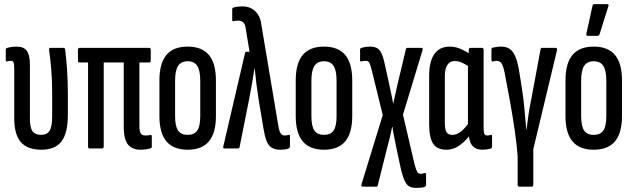

<svg xmlns="http://www.w3.org/2000/svg" viewBox="-20 -720 3072 931"><path d="M180 6Q113 6 81 -31Q49 -68 49 -147V-389Q49 -409 46 -417Q43 -425 32 -425Q28 -425 23 -424Q18 -423 14 -422Q8 -421 8 -428V-478Q8 -487 16 -488Q26 -491 37.5 -492.5Q49 -494 60 -494Q96 -494 110.5 -473Q125 -452 125 -406V-146Q125 -99 138.5 -82.5Q152 -66 180 -66Q207 -66 220 -85.5Q233 -105 233 -156V-268Q233 -332 228.5 -384Q224 -436 218 -478Q217 -488 225 -488H288Q295 -488 296 -479Q301 -440 305 -385Q309 -330 309 -266V-164Q309 -74 278 -34Q247 6 180 6Z M660 6Q623 6 601.5 -18Q580 -42 580 -108V-417H483V-10Q483 0 474 0H414Q407 0 407 -10V-417H366Q358 -417 358 -427V-478Q358 -488 366 -488H704Q711 -488 711 -478V-427Q711 -417 704 -417H656V-107Q656 -84 662.5 -73.5Q669 -63 683 -63Q690 -63 696 -63.5Q702 -64 707 -65Q716 -68 716 -59V-10Q716 -2 711 -1Q702 2 689 4Q676 6 660 6Z M890 6Q821 6 787 -34.5Q753 -75 753 -157V-330Q753 -413 787 -453.5Q821 -494 890 -494Q959 -494 993 -453.5Q1027 -413 1027 -330V-157Q1027 -75 993 -34.5Q959 6 890 6ZM890 -66Q922 -66 936.5 -87Q951 -108 951 -158V-328Q951 -378 936.5 -400.5Q922 -423 890 -423Q858 -423 843.5 -400.5Q829 -378 829 -328V-158Q829 -108 843.5 -87Q858 -66 890 -66Z M1339 6Q1314 6 1297.5 -4Q1281 -14 1272 -38Q1263 -62 1257 -100L1234 -238Q1228 -278 1223.5 -312Q1219 -346 1215 -388H1214Q1207 -346 1201.5 -312.5Q1196 -279 1188 -239L1142 -8Q1141 0 1134 0H1068Q1060 0 1063 -11L1168 -462Q1169 -469 1176 -469H1190L1172 -578Q1170 -600 1160.5 -610Q1151 -620 1137 -620Q1130 -620 1124 -619.5Q1118 -619 1112 -617Q1106 -616 1106 -623V-674Q1106 -682 1111 -683Q1130 -689 1156 -689Q1180 -689 1198.5 -679.5Q1217 -670 1230 -651Q1243 -632 1247 -602L1330 -108Q1334 -84 1341 -73.5Q1348 -63 1361 -63Q1368 -63 1380 -66Q1386 -68 1386 -59V-11Q1386 -4 1381 -1Q1371 4 1359.5 5Q1348 6 1339 6Z M1551 6Q1482 6 1448 -34.5Q1414 -75 1414 -157V-330Q1414 -413 1448 -453.5Q1482 -494 1551 -494Q1620 -494 1654 -453.5Q1688 -413 1688 -330V-157Q1688 -75 1654 -34.5Q1620 6 1551 6ZM1551 -66Q1583 -66 1597.5 -87Q1612 -108 1612 -158V-328Q1612 -378 1597.5 -400.5Q1583 -423 1551 -423Q1519 -423 1504.5 -400.5Q1490 -378 1490 -328V-158Q1490 -108 1504.5 -87Q1519 -66 1551 -66Z M1998 191Q1963 191 1949 169Q1935 147 1924 100L1903 2Q1898 -25 1892.5 -50.5Q1887 -76 1883 -104H1881Q1876 -76 1869.5 -50.5Q1863 -25 1856 2L1812 178Q1811 185 1805 185H1739Q1730 185 1733 173L1836 -162L1782 -382Q1775 -409 1770 -417Q1765 -425 1754 -425Q1748 -425 1742.5 -424.5Q1737 -424 1732 -422Q1726 -421 1726 -428V-479Q1726 -486 1731 -487Q1739 -490 1750.5 -492Q1762 -494 1774 -494Q1810 -494 1824 -472Q1838 -450 1847 -403L1866 -317Q1871 -292 1876.5 -268Q1882 -244 1886 -219H1887Q1893 -244 1898 -268Q1903 -292 1909 -317L1948 -481Q1949 -488 1956 -488H2023Q2032 -488 2029 -477L1934 -164L1991 80Q1998 105 2003.5 114Q2009 123 2019 123Q2024 123 2029.5 121.5Q2035 120 2041 119Q2046 118 2046 126V176Q2046 182 2042 185Q2034 189 2022.5 190Q2011 191 1998 191Z M2146 6Q2099 6 2080 -23.5Q2061 -53 2061 -117V-355Q2061 -399 2072 -430Q2083 -461 2105 -477.5Q2127 -494 2161 -494Q2190 -494 2218 -481Q2246 -468 2263 -455L2258 -394Q2240 -407 2221.5 -415.5Q2203 -424 2184 -424Q2170 -424 2159.5 -416Q2149 -408 2143 -392Q2137 -376 2137 -350V-126Q2137 -91 2145.5 -78.5Q2154 -66 2174 -66Q2196 -66 2217.5 -84Q2239 -102 2259 -133L2267 -76Q2242 -40 2211 -17Q2180 6 2146 6ZM2320 6Q2253 6 2253 -76V-96L2249 -100V-415L2253 -440V-478Q2253 -488 2261 -488H2317Q2325 -488 2325 -478V-98Q2325 -79 2328.5 -71Q2332 -63 2342 -63Q2347 -63 2352 -64Q2357 -65 2360 -66Q2366 -67 2366 -59V-9Q2366 -2 2358 1Q2339 6 2320 6Z M2498 185Q2490 185 2490 175V38Q2486 -18 2476 -87Q2466 -156 2453 -228.5Q2440 -301 2427 -367Q2420 -401 2411.5 -413Q2403 -425 2389 -425Q2381 -425 2370 -422Q2367 -421 2365 -423.5Q2363 -426 2363 -429V-479Q2363 -488 2369 -489Q2378 -491 2388.5 -492.5Q2399 -494 2411 -494Q2434 -494 2450.5 -483.5Q2467 -473 2479 -445.5Q2491 -418 2499 -365Q2505 -329 2509.5 -299Q2514 -269 2518 -240Q2521 -216 2523 -190.5Q2525 -165 2527.5 -140.5Q2530 -116 2532 -91H2533Q2536 -110 2538 -128.5Q2540 -147 2543 -166.5Q2546 -186 2549.5 -205.5Q2553 -225 2557 -243L2601 -480Q2602 -488 2609 -488H2673Q2683 -488 2681 -477L2566 3V175Q2566 185 2559 185Z M2859 6Q2790 6 2756 -34.5Q2722 -75 2722 -157V-330Q2722 -413 2756 -453.5Q2790 -494 2859 -494Q2928 -494 2962 -453.5Q2996 -413 2996 -330V-157Q2996 -75 2962 -34.5Q2928 6 2859 6ZM2859 -66Q2891 -66 2905.5 -87Q2920 -108 2920 -158V-328Q2920 -378 2905.5 -400.5Q2891 -423 2859 -423Q2827 -423 2812.5 -400.5Q2798 -378 2798 -328V-158Q2798 -108 2812.5 -87Q2827 -66 2859 -66ZM2830 -546Q2822 -546 2823 -555L2853 -692Q2854 -700 2863 -700H2924Q2934 -700 2930 -690L2887 -553Q2884 -546 2876 -546Z"/></svg>

Font: Sofia Sans Extra Condensed Medium
Style: Regular
Weight: 500
Version: Version 4.100